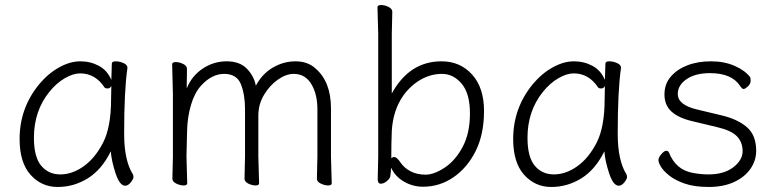

<svg xmlns="http://www.w3.org/2000/svg" viewBox="-20 -728 3089 764"><path d="M487 -457Q474 -368 474 -196Q474 -89 509 -34Q511 -30 511 -23Q511 -16 500.5 -2.5Q490 11 478 11Q456 11 439.5 -39.5Q423 -90 421 -126Q385 -53 329.5 -18.5Q274 16 209.5 16Q145 16 101.5 -32.5Q58 -81 58 -175Q58 -298 136 -393Q172 -436 215.5 -460Q259 -484 299.5 -484Q340 -484 373.5 -466Q407 -448 423 -410Q425 -456 425 -475Q425 -484 440.5 -484Q456 -484 471.5 -477Q487 -470 487 -459ZM423 -386Q418 -376 408.5 -376Q399 -376 396 -380Q359 -436 299 -436Q271 -436 237.5 -416.5Q204 -397 176 -362Q115 -286 115 -180Q115 -103 144 -68.5Q173 -34 220 -34Q267 -34 312.5 -66Q358 -98 390 -160Q422 -222 422 -334Q422 -361 423 -386Z M1241 -17 1243 -105V-293Q1243 -354 1218.5 -394Q1194 -434 1149 -434Q1118 -434 1085.5 -411Q1053 -388 1030.5 -350.5Q1008 -313 1008 -268V-105L1011 1Q1011 10 997 10Q983 10 968 2.5Q953 -5 953 -17L955 -105V-293Q955 -352 938.5 -393Q922 -434 872 -434Q822 -434 779 -386Q754 -358 740 -310.5Q726 -263 724.5 -209.5Q723 -156 722 -105L725 1Q725 10 711 10Q697 10 681.5 2.5Q666 -5 666 -17L668 -105V-356L665 -472Q665 -481 679.5 -481Q694 -481 709 -473.5Q724 -466 724 -454Q724 -442 723.5 -420.5Q723 -399 723 -376Q743 -426 786.5 -455Q830 -484 882 -484Q934 -484 962.5 -454.5Q991 -425 998 -387Q1023 -434 1065.5 -459Q1108 -484 1156 -484Q1204 -484 1235 -456Q1297 -403 1297 -297V-105L1300 1Q1300 10 1286 10Q1272 10 1256.5 2.5Q1241 -5 1241 -17Z M1483 -15 1485 -106V-593L1482 -699Q1482 -708 1496.5 -708Q1511 -708 1526 -700.5Q1541 -693 1541 -681L1539 -592V-356Q1609 -484 1737 -484Q1811 -484 1858.5 -431.5Q1906 -379 1906 -286.5Q1906 -194 1873 -127.5Q1840 -61 1785 -23Q1730 15 1663 15Q1623 15 1588 -5Q1553 -25 1536 -61Q1536 -47 1533 -26Q1531 -17 1519 -7Q1507 3 1495 3Q1483 3 1483 -15ZM1585 -348Q1544 -290 1539 -207Q1537 -159 1537 -98Q1540 -103 1549.5 -103Q1559 -103 1574 -81Q1589 -59 1614.5 -46Q1640 -33 1673.5 -33Q1707 -33 1749.5 -61Q1792 -89 1821 -143.5Q1850 -198 1850 -277Q1850 -356 1817 -395Q1784 -434 1739 -434Q1694 -434 1654 -411Q1614 -388 1585 -348Z M2451 -457Q2438 -368 2438 -196Q2438 -89 2473 -34Q2475 -30 2475 -23Q2475 -16 2464.5 -2.5Q2454 11 2442 11Q2420 11 2403.5 -39.5Q2387 -90 2385 -126Q2349 -53 2293.5 -18.5Q2238 16 2173.5 16Q2109 16 2065.5 -32.5Q2022 -81 2022 -175Q2022 -298 2100 -393Q2136 -436 2179.5 -460Q2223 -484 2263.5 -484Q2304 -484 2337.5 -466Q2371 -448 2387 -410Q2389 -456 2389 -475Q2389 -484 2404.5 -484Q2420 -484 2435.5 -477Q2451 -470 2451 -459ZM2387 -386Q2382 -376 2372.5 -376Q2363 -376 2360 -380Q2323 -436 2263 -436Q2235 -436 2201.5 -416.5Q2168 -397 2140 -362Q2079 -286 2079 -180Q2079 -103 2108 -68.5Q2137 -34 2184 -34Q2231 -34 2276.5 -66Q2322 -98 2354 -160Q2386 -222 2386 -334Q2386 -361 2387 -386Z M2734 -246Q2679 -259 2651.5 -284.5Q2624 -310 2624 -352Q2624 -394 2649 -423Q2674 -452 2715 -468Q2756 -484 2809 -484Q2862 -484 2903 -466Q2944 -448 2964 -422Q2967 -419 2967 -406.5Q2967 -394 2956 -384Q2945 -374 2939.5 -374Q2934 -374 2931.5 -377.5Q2929 -381 2925 -386Q2892 -437 2805 -437Q2747 -437 2712 -413Q2677 -389 2677 -354Q2677 -310 2755 -292L2851 -269Q2915 -254 2952 -222Q2989 -190 2989 -128Q2989 -89 2966 -56Q2943 -23 2900.5 -3.5Q2858 16 2800.5 16Q2743 16 2704.5 2.5Q2666 -11 2643 -29.5Q2620 -48 2610 -64.5Q2600 -81 2600 -91Q2600 -101 2611.5 -114.5Q2623 -128 2631 -128Q2639 -128 2642 -121Q2669 -52 2737 -40Q2768 -34 2799 -34Q2861 -34 2898 -62.5Q2935 -91 2935 -126.5Q2935 -162 2912.5 -185.5Q2890 -209 2834 -222Z"/></svg>

Font: LXGW WenKai Light
Style: Regular
Weight: 300
Designer: LXGW / Fontworks Inc.
Foundry: LXGW / Fontworks Inc.
Version: Version 1.501; October 10, 2024